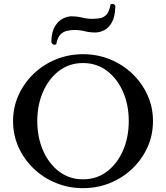

<svg xmlns="http://www.w3.org/2000/svg" viewBox="-20 -966 864 999"><path d="M412 -684Q487 -684 553 -657Q619 -630 669 -582Q719 -534 747.5 -471Q776 -408 776 -336Q776 -263 747.5 -200Q719 -137 669 -89Q619 -41 553 -14Q487 13 412 13Q337 13 271 -14Q205 -41 155 -89Q105 -137 76.5 -200Q48 -263 48 -336Q48 -408 76.5 -471Q105 -534 155 -582Q205 -630 271 -657Q337 -684 412 -684ZM412 -638Q341 -638 287.5 -597.5Q234 -557 204 -488.5Q174 -420 174 -336Q174 -252 204 -183Q234 -114 287.5 -73.5Q341 -33 412 -33Q483 -33 536.5 -73.5Q590 -114 620 -183Q650 -252 650 -336Q650 -420 620 -488.5Q590 -557 536.5 -597.5Q483 -638 412 -638ZM274 -741Q272 -733 264 -733Q258 -733 252.5 -738Q247 -743 247 -752Q249 -802 266.5 -830Q284 -858 307.5 -869.5Q331 -881 351 -881Q383 -881 407.5 -874.5Q432 -868 460 -868Q482 -868 501 -871.5Q520 -875 534 -890Q548 -905 554 -938Q555 -946 565 -946Q571 -946 576 -941.5Q581 -937 580 -928Q578 -877 561.5 -848.5Q545 -820 521.5 -808.5Q498 -797 476 -797Q446 -797 421.5 -803.5Q397 -810 366 -810Q347 -810 328 -805.5Q309 -801 294.5 -786.5Q280 -772 274 -741Z"/></svg>

Font: Sedan SC
Style: Regular
Weight: 400
Designer: Sebastian Salazar
Foundry: Sebastian Salazar
Version: Version 1.100; ttfautohint (v1.8.4.7-5d5b)